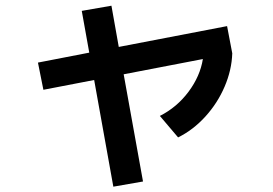

<svg xmlns="http://www.w3.org/2000/svg" viewBox="-20 -623 978 689"><path d="M116.2 -398.4 300.3 -434.1 273.4 -584 379.9 -602.5 406.2 -454.6 794.9 -529.3 813.5 -431.6Q811.5 -371.6 786.1 -312.3Q760.7 -252.9 717 -204.8Q673.3 -156.7 619.1 -129.9L553.7 -207Q614.7 -237.8 656.5 -293.7Q698.2 -349.6 708 -411.1L423.8 -356.4L493.2 28.3L386.7 46.9L317.9 -335.9L135.7 -300.8Z"/></svg>

Font: Pretendard JP SemiBold
Style: Regular
Weight: 600
Designer: Base glyphs from Inter by Rasmus Andersson; Hangeul glyphs from Noto Sans CJK(Source Han Sans) by Jang Soo-young and Kan
Foundry: Kil Hyung-jin
Version: Version 1.309